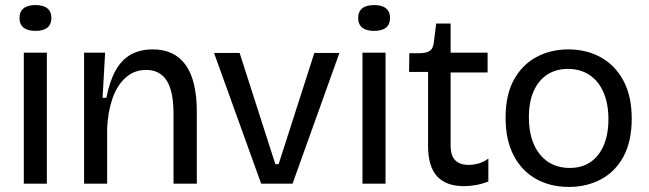

<svg xmlns="http://www.w3.org/2000/svg" viewBox="-20 -725 2562 758"><path d="M74 0V-517H165V0ZM120 -603Q89 -603 73 -616Q57 -629 57 -654Q57 -679 73 -692Q89 -705 120 -705Q151 -705 167 -692Q183 -679 183 -654Q183 -629 167 -616Q151 -603 120 -603Z M312 0V-308V-517H395L385 -339H400Q413 -405 436.5 -447Q460 -489 496.5 -509.5Q533 -530 583 -530Q669 -530 713 -468.5Q757 -407 757 -283V0H665V-276Q665 -365 638 -407Q611 -449 557 -449Q510 -449 476 -418.5Q442 -388 424 -336Q406 -284 403 -219V0Z M1011 0 825 -516H926L1067 -77H1080L1221 -516H1320L1135 0Z M1411 0V-517H1502V0ZM1457 -603Q1426 -603 1410 -616Q1394 -629 1394 -654Q1394 -679 1410 -692Q1426 -705 1457 -705Q1488 -705 1504 -692Q1520 -679 1520 -654Q1520 -629 1504 -616Q1488 -603 1457 -603Z M1812 10Q1741 10 1705.5 -29Q1670 -68 1670 -148V-441H1595L1596 -515H1640Q1667 -516 1679 -526Q1691 -536 1693 -560L1702 -632H1759V-517H1905V-439H1759V-150Q1759 -110 1777.5 -92Q1796 -74 1830 -74Q1849 -74 1869 -79.5Q1889 -85 1908 -99V-8Q1880 2 1856.5 6Q1833 10 1812 10Z M2226 13Q2152 13 2095.5 -19Q2039 -51 2007.5 -112Q1976 -173 1976 -260Q1976 -351 2009 -410.5Q2042 -470 2098 -500Q2154 -530 2224 -530Q2295 -530 2351.5 -499Q2408 -468 2441 -407Q2474 -346 2474 -257Q2474 -167 2441.5 -107Q2409 -47 2352.5 -17Q2296 13 2226 13ZM2229 -62Q2277 -62 2311 -85Q2345 -108 2363.5 -151.5Q2382 -195 2382 -254Q2382 -315 2363 -359.5Q2344 -404 2308 -428.5Q2272 -453 2222 -453Q2175 -453 2140.5 -430.5Q2106 -408 2087 -365.5Q2068 -323 2068 -262Q2068 -169 2111.5 -115.5Q2155 -62 2229 -62Z"/></svg>

Font: Bricolage Grotesque 28pt
Style: Regular
Weight: 400
Version: Version 1.001;gftools[0.9.33.dev8+g029e19f]